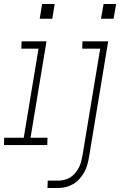

<svg xmlns="http://www.w3.org/2000/svg" viewBox="-62 -727 602 962"><path d="M444 -633 457 -707H520L507 -633ZM137 -633 149 -707H212L200 -633ZM176 215 177 178H229Q244 178 259.5 174.5Q275 171 289 162.5Q303 154 314 141Q325 128 332.5 114Q340 100 344 85Q348 70 351 54L440 -483H350L351 -520H480L384 60Q381 79 375.5 98.5Q370 118 360 136Q350 154 336 169.5Q322 185 304 195.5Q286 206 266.5 210.5Q247 215 228 215ZM-42 0 -41 -37H57L131 -483H45L46 -520H171L91 -37H176L175 0Z"/></svg>

Font: Iosevka SS04 XLt Obl
Style: Regular
Weight: 200
Italic angle: -9°
Monospace: yes
Designer: Belleve Invis
Foundry: Belleve Invis
Version: Version 19.0.0; ttfautohint (v1.8.4)